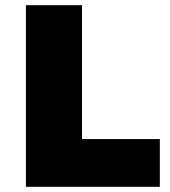

<svg xmlns="http://www.w3.org/2000/svg" viewBox="-20 -720 656 740"><path d="M80 0V-700H296V-184H596V0Z"/></svg>

Font: Lexend Deca Black
Style: Regular
Weight: 900
Designer: Bonnie Shaver-Troup, Thomas Jockin
Foundry: Lexend
Version: Version 1.007